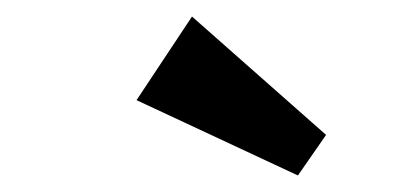

<svg xmlns="http://www.w3.org/2000/svg" viewBox="-20 -720 480 232"><path d="M374 -557 212 -700 145 -599 340 -508Z"/></svg>

Font: Zilla Slab Bold
Style: Regular
Weight: 700
Designer: Typotheque.com
Foundry: Typotheque type foundry
Version: Version 1.3; 2018